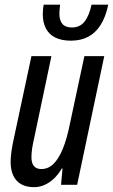

<svg xmlns="http://www.w3.org/2000/svg" viewBox="-20 -772 472 802"><path d="M122.1 9.8Q90.3 9.8 68.6 -2.4Q46.9 -14.6 35.6 -38.3Q24.4 -62 24.4 -95.7Q24.4 -114.3 27.8 -138.7Q31.2 -163.1 36.1 -185.5L111.3 -537.6H194.8L123.5 -198.7Q118.2 -176.3 114.7 -154.8Q111.3 -133.3 111.3 -114.7Q111.3 -91.8 121.3 -78.9Q131.3 -65.9 152.8 -65.9Q181.6 -65.9 203.6 -87.6Q225.6 -109.4 242.4 -150.6Q259.3 -191.9 271 -250L332.5 -537.6H415.5L302.2 0H234.9L241.2 -68.4H238.3Q223.6 -43.5 205.3 -26.1Q187 -8.8 166 0.5Q145 9.8 122.1 9.8ZM275.9 -602.1Q236.3 -602.1 210.2 -615.5Q184.1 -628.9 171.4 -653.8Q158.7 -678.7 158.7 -712.4Q158.7 -720.7 159.7 -731.7Q160.6 -742.7 162.6 -752.4H231Q230.5 -743.7 229.2 -733.9Q228 -724.1 228 -714.8Q228 -687 240.7 -672.1Q253.4 -657.2 280.3 -657.2Q313.5 -657.2 333 -681.6Q352.5 -706.1 362.3 -752.4H432.1Q421.4 -700.7 400.1 -667.5Q378.9 -634.3 348.1 -618.2Q317.4 -602.1 275.9 -602.1Z"/></svg>

Font: Open Sans Condensed Medium
Style: Italic
Weight: 500
Width: 3
Italic angle: -12°
Designer: Monotype Design Team
Foundry: Monotype Imaging Inc.
Version: Version 3.000